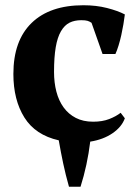

<svg xmlns="http://www.w3.org/2000/svg" viewBox="-20 -532 524 732"><path d="M456 -81Q444 -48 409 -24Q374 0 324 8Q313 98 287 180H243Q230 134 221 91.5Q212 49 204 3Q115 -17 73 -84Q31 -151 31 -250Q31 -377 100.5 -444.5Q170 -512 298 -512Q347 -512 388 -501.5Q429 -491 456 -477Q454 -460 450.5 -439.5Q447 -419 442.5 -398.5Q438 -378 432 -358.5Q426 -339 420 -326H371L329 -445Q322 -450 314 -452.5Q306 -455 290 -455Q264 -455 245 -445.5Q226 -436 212.5 -413Q199 -390 192.5 -352Q186 -314 186 -258Q186 -217 195 -182.5Q204 -148 222.5 -122.5Q241 -97 269 -82.5Q297 -68 335 -68Q370 -68 396 -78Q422 -88 440 -102Z"/></svg>

Font: PT Serif
Style: Bold
Weight: 700
Designer: A.Korolkova, O.Umpeleva, V.Yefimov
Foundry: ParaType Ltd
Version: Version 1.000W OFL; ttfautohint (v1.6)